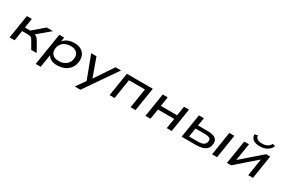

<svg xmlns="http://www.w3.org/2000/svg" viewBox="104 -2004 5087 3476"><g transform="rotate(30 2647.5 -266.5)"><path d="M65 0 143 -491H247L216 -293H326L557 -491H689L402 -249L388 -281Q423 -278 445 -269.5Q467 -261 484.5 -243.5Q502 -226 522 -192L632 0H517L426 -158Q412 -182 397.5 -193.5Q383 -205 361 -209Q339 -213 302 -213H204L170 0Z M714 180 821 -491H922L905 -379H893Q914 -419 951 -446Q988 -473 1035.5 -486.5Q1083 -500 1133 -500Q1224 -500 1282 -464Q1340 -428 1363 -364.5Q1386 -301 1369 -217Q1353 -143 1309 -93Q1265 -43 1199.5 -17Q1134 9 1053 9Q974 9 921.5 -23Q869 -55 855 -106L864 -107L818 180ZM1045 -73Q1102 -73 1147.5 -91.5Q1193 -110 1224 -145.5Q1255 -181 1266 -232Q1284 -316 1241 -367.5Q1198 -419 1106 -419Q1050 -419 1004 -400.5Q958 -382 927 -346.5Q896 -311 884 -259Q868 -175 910.5 -124Q953 -73 1045 -73Z M1531 180 1676 -26 1682 26 1488 -491H1598L1742 -88H1726L1997 -491H2112L1649 180Z M2155 0 2233 -491H2776L2698 0H2594L2658 -409H2324L2260 0Z M2905 0 2983 -491H3087L3056 -295H3396L3427 -491H3532L3454 0H3350L3384 -212H3044L3010 0Z M3661 0 3739 -491H3843L3816 -325H4015Q4136 -325 4187.5 -282Q4239 -239 4220 -147Q4210 -95 4177 -63Q4144 -31 4089.5 -15.5Q4035 0 3959 0ZM3776 -71H3965Q4036 -71 4074.5 -92.5Q4113 -114 4123 -162Q4134 -212 4103.5 -233Q4073 -254 3997 -254H3805ZM4298 0 4375 -491H4480L4402 0Z M4609 0 4687 -491H4786L4724 -104H4699L5144 -491H5230L5152 0H5054L5115 -387H5141L4696 0ZM4970 -556Q4911 -556 4869.5 -571.5Q4828 -587 4805.5 -618Q4783 -649 4778 -696L4842 -713Q4850 -664 4884.5 -642Q4919 -620 4981 -620Q5043 -620 5087 -642Q5131 -664 5156 -713L5213 -696Q5192 -650 5157.5 -619Q5123 -588 5076 -572Q5029 -556 4970 -556Z"/></g></svg>

Font: Nunito Sans 10pt Expanded Medium
Style: Italic
Weight: 500
Width: 7
Italic angle: -9°
Designer: Vernon Adams
Foundry: Vernon Adams
Version: Version 3.101;gftools[0.9.27]